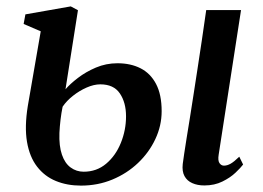

<svg xmlns="http://www.w3.org/2000/svg" viewBox="-20 -570 823 601"><path d="M619.5 10.5Q598 10.5 581.8 3.2Q565.5 -4 557.5 -18.8Q549.5 -33.5 552 -56.5Q553.5 -68 556.5 -88.5Q559.5 -109 564 -136.8Q568.5 -164.5 574 -198.5Q579.5 -232.5 585.5 -271.8Q591.5 -311 598.2 -354.2Q605 -397.5 611.8 -444Q618.5 -490.5 625.5 -538.5H734.5L664.5 -86Q661.5 -67.5 667 -59.5Q672.5 -51.5 681 -51.5Q691 -51.5 701.8 -57.5Q712.5 -63.5 729 -79.5L741 -55Q733.5 -45 717.2 -29.5Q701 -14 676.2 -1.8Q651.5 10.5 619.5 10.5ZM233.5 11Q190 11 154.8 -3.5Q119.5 -18 96 -48.5Q72.5 -79 64.5 -126Q56.5 -173 67 -238L107.5 -472L54 -495L59.5 -525L201.5 -550L224 -538L185 -290.5Q199 -307 223.8 -326Q248.5 -345 280.2 -358.5Q312 -372 347.5 -372Q389 -372 420 -356.2Q451 -340.5 468.5 -307.2Q486 -274 486 -222Q486 -176.5 466.2 -134.5Q446.5 -92.5 412 -59.8Q377.5 -27 331.8 -8Q286 11 233.5 11ZM242 -32.5Q282.5 -32.5 312.2 -57.5Q342 -82.5 358.2 -122.5Q374.5 -162.5 374.5 -206Q374.5 -249 355.2 -277.5Q336 -306 294 -306Q274 -306 251.2 -296Q228.5 -286 208.5 -270.2Q188.5 -254.5 176 -236Q172 -216.5 169.5 -195.5Q167 -174.5 166 -154Q164.5 -113 173.8 -86Q183 -59 201 -45.8Q219 -32.5 242 -32.5Z"/></svg>

Font: Merriweather 60pt Medium
Style: Italic
Weight: 500
Italic angle: -7.8°
Version: Version 2.101